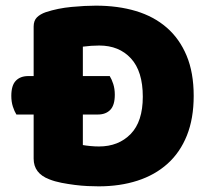

<svg xmlns="http://www.w3.org/2000/svg" viewBox="-20 -643 740 679"><path d="M665 -304Q665 -224 641 -164Q617 -104 572.5 -64Q528 -24 466 -4Q404 16 329 16Q312 16 290 15Q268 14 244.5 11Q221 8 197.5 3.5Q174 -1 154 -9Q99 -30 99 -82V-238H38Q31 -249 25.5 -266Q20 -283 20 -304Q20 -341 36 -357.5Q52 -374 80 -374H99V-549Q99 -570 110.5 -581.5Q122 -593 142 -600Q185 -614 233 -618.5Q281 -623 319 -623Q397 -623 460.5 -604Q524 -585 569.5 -545.5Q615 -506 640 -446Q665 -386 665 -304ZM485 -301Q485 -391 443 -436.5Q401 -482 331 -482Q317 -482 302.5 -481Q288 -480 273 -478V-374H368Q375 -363 380.5 -346Q386 -329 386 -308Q386 -271 370 -254.5Q354 -238 326 -238H273V-130Q284 -128 300 -126.5Q316 -125 330 -125Q399 -125 442 -169Q485 -213 485 -301Z"/></svg>

Font: Baloo Paaji 2 ExtraBold
Style: Regular
Weight: 800
Designer: Shuchita Grover, Noopur Datye and Ek Type
Foundry: Ek Type
Version: Version 1.640;hotconv 1.0.111;makeotfexe 2.5.65597; ttfautoh